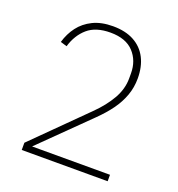

<svg xmlns="http://www.w3.org/2000/svg" viewBox="-129 -817 858 924"><g transform="rotate(20 300.0 -355.0)"><path d="M524 -33V0H84V-37L343 -294Q393 -343 422.5 -394.5Q452 -446 452 -500V-526Q452 -591 412 -634Q372 -677 293 -677Q218 -677 176 -640.5Q134 -604 116 -543L83 -553Q96 -598 122.5 -633Q149 -668 191.5 -689Q234 -710 294 -710Q358 -710 402 -686Q446 -662 468.5 -618Q491 -574 491 -514Q491 -468 476 -426.5Q461 -385 433.5 -347Q406 -309 366 -270L125 -33Z"/></g></svg>

Font: IBM Plex Sans ExtraLight
Style: Regular
Weight: 250
Designer: Mike Abbink, Paul van der Laan, Pieter van Rosmalen
Foundry: Bold Monday
Version: Version 3.201